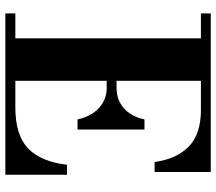

<svg xmlns="http://www.w3.org/2000/svg" viewBox="-64 -726 790 701"><g transform="rotate(90 330.5 -375.0)"><path d="M415.5 -263.5Q404.5 -313.5 373.8 -341.8Q343 -370 301 -370H274.5V-36.5H371Q473 -36.5 521.5 -83.2Q570 -130 581 -225H617.5V0H28.5V-36.5H119.5V-714H28.5V-750H607.5V-545H571Q560 -625.5 514.5 -669.8Q469 -714 381.5 -714H274.5V-406H301Q343 -406 373.8 -432Q404.5 -458 415.5 -508H452.5V-263.5Z"/></g></svg>

Font: Bodoni* 06pt
Style: Bold
Weight: 700
Version: Version 2.3